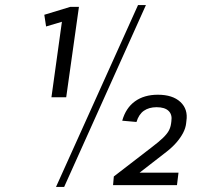

<svg xmlns="http://www.w3.org/2000/svg" viewBox="-20 -727 793 754"><path d="M240 -345H182L225 -655L255 -651L161 -623L154 -669L256 -700H290ZM522 -707H553L232 7H200ZM427 -34 575 -148Q604 -170 620 -185.5Q636 -201 643 -214Q650 -227 652 -243L653 -251Q657 -277 642 -291.5Q627 -306 595 -306Q565 -306 545 -292Q525 -278 516 -248L460 -253Q474 -303 510 -329Q546 -355 600 -355Q658 -355 688.5 -326.5Q719 -298 712 -252L711 -243Q709 -224 699 -205Q689 -186 673 -167.5Q657 -149 634 -131L478 -10L483 -49H681L675 0H424Z"/></svg>

Font: Pathway Extreme 8pt Thin 12pt Thin
Style: Italic
Weight: 250
Italic angle: -8°
Version: Version 1.001;gftools[0.9.26]